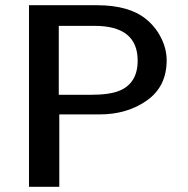

<svg xmlns="http://www.w3.org/2000/svg" viewBox="-20 -715 720 735"><path d="M91 0V-695H351Q474 -695 539 -642Q575 -613 596.5 -570.5Q618 -528 618 -484Q618 -384 542.5 -330.5Q467 -277 361 -277H207V0ZM205 -352H324Q401 -352 438 -368Q507 -397 507 -483Q507 -616 342 -616H205Z"/></svg>

Font: Coval
Style: Medium
Weight: 500
Foundry: Context Ltd
Version: Version 001.000